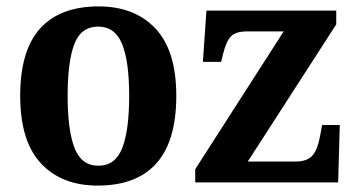

<svg xmlns="http://www.w3.org/2000/svg" viewBox="-20 -569 1107 599"><path d="M285 10Q172 10 107.5 -59.5Q43 -129 43 -270Q43 -411 105 -480Q167 -549 288 -549Q400 -549 465 -480Q530 -411 530 -270Q530 -129 468 -59.5Q406 10 285 10ZM287 -52Q340 -52 361.5 -107.5Q383 -163 383 -270Q383 -377 361 -431.5Q339 -486 286 -486Q233 -486 212 -431.5Q191 -377 191 -270Q191 -163 212.5 -107.5Q234 -52 287 -52Z M589 0V-41L865 -471H750Q716 -471 701 -456Q686 -441 676 -401L670 -376H613L624 -536H1029V-493L753 -65H901Q938 -65 954.5 -83.5Q971 -102 979 -147L985 -179H1040L1035 0Z"/></svg>

Font: Noto Serif Devanagari SemiCondensed
Style: Bold
Weight: 700
Width: 4
Designer: Universal Thirst, Indian Type Foundry and the Monotype Design Team
Foundry: Monotype Imaging Inc.
Version: Version 2.004; ttfautohint (v1.8.4.7-5d5b)